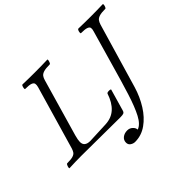

<svg xmlns="http://www.w3.org/2000/svg" viewBox="-188 -928 1393 1393"><g transform="rotate(-45 508.5 -231.5)"><path d="M3 3Q-1 3 0.5 -6Q2 -15 6.5 -24.5Q11 -34 15 -34Q55 -34 74.5 -40Q94 -46 102 -58Q110 -70 115 -86L257 -575Q262 -593 259.5 -605.5Q257 -618 239.5 -624.5Q222 -631 181 -631Q177 -631 178 -640.5Q179 -650 182.5 -659Q186 -668 190 -668Q222 -667 254 -666.5Q286 -666 317 -666Q349 -666 381 -666.5Q413 -667 445 -668Q449 -668 447.5 -659Q446 -650 442 -640.5Q438 -631 434 -631Q392 -631 371 -624.5Q350 -618 341 -605.5Q332 -593 327 -575L200 -135Q190 -99 190 -78Q190 -30 249 -30L412 -37Q475 -40 516 -77.5Q557 -115 580 -185Q582 -190 592 -191.5Q602 -193 611.5 -191.5Q621 -190 619 -185L572 -22Q568 -6 558.5 -1.5Q549 3 525 3Q425 3 325.5 1.5Q226 0 126 0Q65 0 3 3ZM474 205Q456 205 439.5 194Q423 183 423 162Q423 136 443 120.5Q463 105 492 105Q516 105 533 121Q550 137 550 155Q589 142 620 83.5Q651 25 682.5 -75Q714 -175 752 -310L828 -575Q834 -594 832 -606Q830 -618 812.5 -624.5Q795 -631 754 -631Q750 -631 750.5 -640.5Q751 -650 755 -659Q759 -668 764 -668Q796 -667 827 -666.5Q858 -666 889 -666Q920 -666 951 -666.5Q982 -667 1013 -668Q1018 -668 1017 -659Q1016 -650 1012 -640.5Q1008 -631 1003 -631Q963 -631 942.5 -624.5Q922 -618 913 -606Q904 -594 898 -575L752 -78Q729 -1 688.5 63.5Q648 128 593.5 166.5Q539 205 474 205Z"/></g></svg>

Font: Junicode
Style: Italic
Weight: 400
Italic angle: -11°
Designer: Peter S. Baker
Version: Version 2.100; ttfautohint (v1.8.4)